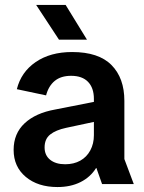

<svg xmlns="http://www.w3.org/2000/svg" viewBox="-20 -743 581 775"><path d="M212 12Q133 12 84 -29Q35 -70 35 -138Q35 -204 79.5 -245.5Q124 -287 203 -301L406 -341V-261L247 -227Q205 -218 182.5 -200Q160 -182 160 -148Q160 -116 182.5 -98Q205 -80 243 -80Q278 -80 304 -94.5Q330 -109 344.5 -136Q359 -163 359 -197V-344Q359 -388 335.5 -412.5Q312 -437 267 -437Q226 -437 201 -416.5Q176 -396 166 -358L48 -383Q65 -452 124 -492.5Q183 -533 271 -533Q378 -533 430 -480.5Q482 -428 482 -336V-101L520 0H392L369 -65H368Q345 -28 305 -8Q265 12 212 12ZM245 -723 331 -583H218L126 -723Z"/></svg>

Font: TikTok Sans 24pt SemiBold
Style: Regular
Weight: 600
Version: Version 4.000